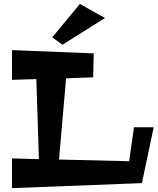

<svg xmlns="http://www.w3.org/2000/svg" viewBox="-20 -973 815 993"><path d="M774.9 -314.9 713.9 -25.9 42 0V-153.8L181.2 -149.9L168 -564L42 -560.1V-713.9L464.8 -696.8L461.9 -573.2L321.8 -567.9L285.2 -147.9L647.9 -139.2L672.9 -314.9ZM522.9 -879.9 303.2 -741.7 250 -779.8 393.1 -952.6Z"/></svg>

Font: Peralta
Style: Regular
Weight: 400
Designer: Astigmatic (AOETI)
Foundry: Astigmatic (AOETI)
Version: Version 1.000